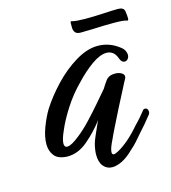

<svg xmlns="http://www.w3.org/2000/svg" viewBox="-87 -601 608 682"><g transform="rotate(-15 217.0 -260.5)"><path d="M244 9Q224 9 211.5 -6Q199 -21 199 -48Q199 -67 205 -89Q207 -97 215.5 -116.5Q224 -136 233 -156Q236 -161 238 -166Q209 -128 174 -98.5Q139 -69 100 -69Q66 -70 52 -87.5Q38 -105 38 -130Q38 -158 50.5 -191Q63 -224 78 -249Q104 -290 141.5 -329.5Q179 -369 222 -395Q265 -421 304 -421Q348 -421 384 -392Q393 -385 396.5 -377Q400 -369 400 -363Q400 -354 395 -348Q390 -342 383 -342Q372 -342 366 -358Q360 -375 350 -382Q340 -389 328 -389Q304 -389 273 -367Q242 -345 212 -313Q177 -278 150.5 -236.5Q124 -195 110 -161Q97 -132 97 -117Q97 -103 108 -103Q123 -103 154 -128Q176 -145 201.5 -172Q227 -199 250 -226Q273 -253 286 -268Q291 -276 295.5 -283Q300 -290 304 -295Q315 -310 338 -310Q353 -310 363.5 -303Q374 -296 369 -284Q366 -279 361 -269.5Q356 -260 349 -246Q336 -222 320 -190Q304 -158 290 -130Q276 -102 269 -86Q254 -56 254 -43Q254 -34 261 -34Q264 -34 268.5 -36Q273 -38 279 -41Q297 -51 318 -69Q339 -87 363 -115Q374 -126 383 -136.5Q392 -147 400 -157Q403 -162 408 -162Q420 -162 420 -148Q420 -141 415 -136Q404 -122 393 -109Q382 -96 370 -83Q359 -70 347.5 -57Q336 -44 323 -33Q301 -11 280.5 -1Q260 9 244 9ZM427 -481Q422 -483 410 -484Q398 -485 381 -485Q362 -485 341.5 -484.5Q321 -484 302 -483Q289 -483 278 -482.5Q267 -482 260 -482Q244 -482 238.5 -489.5Q233 -497 233 -507Q233 -517 233 -524Q233 -532 239 -529Q247 -527 259.5 -526Q272 -525 286 -525Q303 -525 321 -525.5Q339 -526 356 -527Q371 -528 384.5 -528.5Q398 -529 408 -529Q429 -529 431.5 -514Q434 -499 434 -486Q434 -484 432.5 -481.5Q431 -479 427 -481Z"/></g></svg>

Font: Birthstone Bounce Medium
Style: Regular
Weight: 500
Designer: Robert E. Leuschke
Foundry: Rob Leuschke
Version: Version 1.010; ttfautohint (v1.8.3)